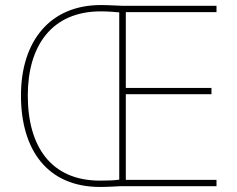

<svg xmlns="http://www.w3.org/2000/svg" viewBox="-20 -737 939 760"><path d="M379 -717C178 -717 63 -574 63 -359C63 -143 168 3 376 3C409 3 434 1 456 0H837V-25H478V-364H817V-389H478V-689H837V-714H466C431 -715 412 -717 379 -717ZM379 -692C412 -692 437 -689 452 -688V-26C434 -23 409 -22 376 -22C182 -22 90 -157 90 -359C90 -556 185 -692 379 -692Z"/></svg>

Font: Noto Sans Devanagari UI Thin
Style: Regular
Weight: 100
Designer: Jelle Bosma - Monotype Design Team
Foundry: Monotype Imaging Inc.
Version: Version 2.004